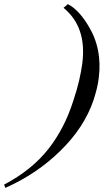

<svg xmlns="http://www.w3.org/2000/svg" viewBox="-58 -815 503 931"><path d="M396 -331Q351 -197 234 -83Q121 28 -32 96L-38 80Q98 9 180 -97Q217 -145 246.5 -202Q276 -259 298 -328Q316 -382 326 -426Q336 -470 341 -507Q364 -684 250 -777L271 -795Q322 -769 368 -694Q439 -581 421 -438Q418 -412 411.5 -385.5Q405 -359 396 -331Z"/></svg>

Font: DG Didot
Style: Bold Italic
Weight: 700
Designer: David Gatwood, Takis Katsoulidis, and George D. Matthiopoulos
Foundry: David Gatwood
Version: Version 1.0